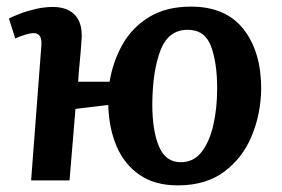

<svg xmlns="http://www.w3.org/2000/svg" viewBox="-20 -545 852 580"><path d="M517 15Q448 15 402 -16.5Q356 -48 332.5 -102.5Q309 -157 307 -228L208 -216L190 0H74L105 -408Q108 -445 81 -445Q64 -445 26 -429L7 -489Q18 -495 40 -503.5Q62 -512 88.5 -518Q115 -524 139 -524Q185 -524 208 -498Q231 -472 226 -420Q224 -389 221 -359Q218 -329 216 -298H311Q321 -359 350 -410.5Q379 -462 430.5 -493.5Q482 -525 557 -525Q662 -525 715.5 -457Q769 -389 769 -277Q768 -201 740.5 -134.5Q713 -68 657.5 -26.5Q602 15 517 15ZM526 -55Q565 -55 589 -86Q613 -117 624.5 -167.5Q636 -218 636 -278Q636 -355 617.5 -405Q599 -455 547 -455Q489 -455 465 -393.5Q441 -332 440 -231Q440 -151 460 -103Q480 -55 526 -55Z"/></svg>

Font: Literata 12pt SemiBold
Style: Italic
Weight: 600
Italic angle: -2°
Designer: Latin by Veronika Burian and Jose Scaglione. Greek by Irene Vlachou. Cyrillic by Vera Evstafieva
Foundry: TypeTogether
Version: Version 3.002